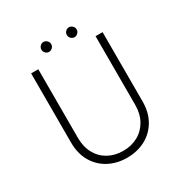

<svg xmlns="http://www.w3.org/2000/svg" viewBox="-191 -983 1088 1138"><g transform="rotate(-30 353.5 -413.5)"><path d="M353 -39Q410 -39 454.5 -63.5Q499 -88 524.5 -133.5Q550 -179 550 -240V-710H598V-237Q598 -161 566 -106Q534 -51 478.5 -21.5Q423 8 353 8Q284 8 228.5 -21.5Q173 -51 141 -106Q109 -161 109 -237V-710H158V-240Q158 -179 183 -133.5Q208 -88 252.5 -63.5Q297 -39 353 -39ZM265 -835Q278 -835 288.5 -825Q299 -815 299 -801Q299 -787 288.5 -777Q278 -767 265 -767Q252 -767 242 -777Q232 -787 232 -801Q232 -815 242 -825Q252 -835 265 -835ZM440 -835Q452 -835 462.5 -825Q473 -815 473 -801Q473 -787 462.5 -777Q452 -767 440 -767Q426 -767 416 -777Q406 -787 406 -801Q406 -815 416 -825Q426 -835 440 -835Z"/></g></svg>

Font: Josefin Sans Light
Style: Regular
Weight: 300
Designer: Santiago Orozco
Foundry: Typemade
Version: Version 2.000